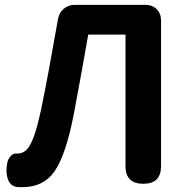

<svg xmlns="http://www.w3.org/2000/svg" viewBox="-20 -760 777 794"><path d="M72 14Q55 14 48 13Q20 8 11 -24Q3 -51 10 -86Q13 -103 24 -114Q35 -127 49 -125Q50 -125 51 -125Q83 -125 101 -155Q126 -194 150 -307Q178 -442 220 -682Q225 -708 244 -724Q263 -740 289 -740H438H581Q610 -740 628 -722Q646 -704 646 -675V-73Q646 0 573 0Q499 0 499 -73V-617H345Q314 -441 286 -292Q252 -115 203 -48Q158 14 72 14Z"/></svg>

Font: GenSenRounded TW B
Style: Regular
Weight: 700
Version: Version 1.501;PS 1;hotconv 16.6.51;makeotf.lib2.5.65220